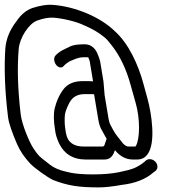

<svg xmlns="http://www.w3.org/2000/svg" viewBox="-34 -673 727 813"><path d="M484.9 109.4C534.7 103.7 582 87 615.8 57.1L623.6 51.3C636.7 41.1 634.4 23.5 624.5 12.4C615 1.8 598.2 -3.5 585.3 5.4L584.8 5.7L576.6 13.1C565.5 22.5 547.1 34.3 529.7 40.7C520.2 44.4 500.2 49.9 469.6 56.2C439.5 62.3 402.9 65.5 359.7 65.5C317.7 65.5 284.9 62.8 261.9 57.7C218.4 48.1 196.2 41.1 164.1 13.7C131.9 -11.1 129.8 -11.9 107.9 -44.2C90.5 -69.8 58.8 -145.5 53.7 -188.4C41.2 -293.9 38.4 -386.3 45.2 -465.6C49.4 -513.6 87.7 -573 123.4 -585.9C150.6 -595.8 174 -599.6 193.4 -598.1C234.2 -594.8 291.1 -581.3 322.6 -565.5L323 -565.4L323.3 -565.2C356.2 -551.4 384.4 -534.8 407.7 -515.7C417.1 -508 427.8 -495.9 439.5 -480.2C473.6 -437.1 500.8 -380.6 519.7 -311.2C526.6 -286.1 533.4 -261.8 540.2 -238.2C559.8 -170.3 558.6 -87 542.1 -56.2C540.1 -52.6 539 -52.5 537.2 -52.5H511.2C503.6 -52.5 497.3 -55.2 487.2 -65.1C472.8 -84.3 454.7 -103.6 445.2 -122.7C436 -141.5 429.5 -147.4 426.2 -167L409.1 -269.4L404.1 -328.4L394.7 -385C391.1 -406.3 391.3 -416.4 379.7 -443.6C369 -470.8 349.2 -485.5 324.8 -485.5C295.5 -485.5 274.3 -482.6 260.4 -475.1C240.3 -464.4 221.2 -459.2 201.1 -438.1C190.9 -426.7 195.7 -408.3 204 -398C211.7 -388.3 225.4 -382.4 234.8 -392.6C239.9 -398.1 244.1 -401.9 246.8 -403.8L256.1 -410.3C258.9 -412.3 262.2 -414 266 -415.5C282.1 -421.8 296.4 -430.5 320.7 -430.5H337.1C338.2 -430.5 338.9 -430.4 339.7 -430.2C342.5 -424.6 347.3 -411.2 347.5 -405.1L347.5 -404L360.1 -328.6C353.9 -329.2 347.2 -329.5 341.1 -329.5H315.5C278.9 -329.5 250.6 -317.5 232.6 -292.2C220.7 -275.6 211.2 -257.1 204.2 -236.8L204.1 -236.5L197.8 -214.9L197.7 -214.6C192.2 -190.7 192.9 -160.2 199.1 -123L201.4 -109C202.7 -101.3 205.5 -92.3 209.5 -81.9C232 -20.5 276 2.5 329.2 2.5H408.4C436.1 2.5 445.8 -17.3 452.8 -37.2C472.8 -12.2 498.5 2.5 528.4 2.5H546.4C621.5 2.5 617 -115.1 603.2 -197.2C599.7 -218.5 595.1 -239 590.1 -256.9C586 -271.8 580.4 -292 573.6 -317.3C551.3 -400 510.3 -489.1 452.5 -540.6C390 -602.1 281.2 -646.5 186.7 -652.6C163.4 -654.1 136 -649.5 103.1 -639.1C75.6 -629.3 54.1 -610.2 35.4 -582.5C8 -547.3 -8 -509 -11.4 -467.9C-17.1 -382.8 -13.3 -286.3 0 -177.7C3.2 -151.9 16 -114.4 38 -63.3C50.7 -33.9 69.5 -6.1 94.1 19.7C113.5 40.1 166.7 77.6 189.3 88.5L189.6 88.7L190 88.9C255.1 114.2 301.9 120.5 385.4 120.5C410 120.5 442.9 116.8 484.9 109.4ZM245.4 -109 243.1 -123C240 -141.4 239.1 -160.6 240.3 -180.6L240.4 -181.2L240.4 -181.9C240.1 -191 245.6 -210.4 259.3 -236.9C272.3 -261.9 293.4 -274.5 324.7 -274.5H350.3C355.4 -274.5 358.8 -274.4 364.4 -273.9C364.5 -273.2 364.8 -271.2 365 -270L382.2 -167C385.1 -149.7 389.3 -135.2 396.2 -123.6C404.4 -109.4 408.3 -100.4 417.5 -85.4L410.2 -64.2L410.1 -63.6C408 -54.9 404.9 -52.5 399.3 -52.5H320.1C279.9 -52.5 252.1 -69 245.4 -109Z"/></svg>

Font: MewTooHand
Style: BdCondLta
Weight: 400
Designer: Mew Too, Robert Jablonski
Version: Version 0.77